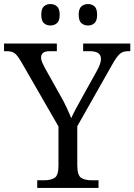

<svg xmlns="http://www.w3.org/2000/svg" viewBox="-26 -929 664 949"><path d="M158 0V-38H193Q225 -38 244 -50Q263 -62 263 -110V-304L78 -625Q61 -654 47.5 -665Q34 -676 6 -676H-6V-714H255V-676H222Q195 -676 186 -667Q177 -658 177 -645Q177 -633 183 -619.5Q189 -606 196 -593L271 -459Q289 -428 302.5 -399Q316 -370 326 -345Q335 -365 350.5 -394Q366 -423 384 -455L454 -581Q473 -615 473 -638Q473 -676 418 -676H385V-714H618V-676H606Q581 -676 565.5 -662Q550 -648 527 -607L356 -305V-113Q356 -63 374.5 -50.5Q393 -38 426 -38H461V0ZM409 -803Q390 -803 376.5 -814.5Q363 -826 363 -856Q363 -886 376.5 -897.5Q390 -909 409 -909Q428 -909 441 -897.5Q454 -886 454 -856Q454 -826 441 -814.5Q428 -803 409 -803ZM223 -803Q204 -803 191 -814.5Q178 -826 178 -856Q178 -886 191 -897.5Q204 -909 223 -909Q242 -909 255.5 -897.5Q269 -886 269 -856Q269 -826 255.5 -814.5Q242 -803 223 -803Z"/></svg>

Font: Noto Serif Hentaigana
Style: Regular
Weight: 400
Designer: Kazuhiro Yamada
Foundry: nipponia
Version: Version 1.000; ttfautohint (v1.8.4.7-5d5b)